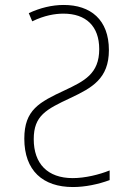

<svg xmlns="http://www.w3.org/2000/svg" viewBox="-20 -744 540 774"><path d="M274 10C323 10 376 -1 422 -18V-57C380 -40 323 -26 273 -26C172 -26 116 -84 116 -183C116 -278 166 -303 264 -349C351 -390 419 -427 419 -542C419 -665 345 -724 237 -724C189 -724 141 -712 96 -691L110 -658C159 -682 202 -689 236 -689C326 -689 380 -639 380 -546C380 -446 319 -417 241 -380C138 -332 78 -301 78 -185C78 -56 153 10 274 10Z"/></svg>

Font: Noto Sans Mono ExtraCondensed ExtraLight
Style: Regular
Weight: 200
Width: 2
Designer: Monotype Design Team
Foundry: Monotype Imaging Inc.
Version: Version 2.014